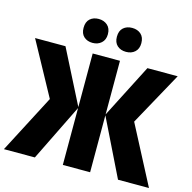

<svg xmlns="http://www.w3.org/2000/svg" viewBox="-136 -1059 1187 1188"><g transform="rotate(15 457.5 -465.0)"><path d="M187 -373 1 -713.9H195.8L370.1 -370.6V-713.9H544.9V-370.6L720.7 -713.9H914.6L727.1 -373L921.9 0H723.6L544.9 -364.7V0H370.1V-364.7L190.9 0H-7.3ZM274.4 -853Q274.4 -891.6 296.1 -910.9Q317.9 -930.2 351.6 -930.2Q385.3 -930.2 407.7 -910.4Q430.2 -890.6 430.2 -853Q430.2 -816.9 407.7 -796.9Q385.3 -776.9 351.6 -776.9Q317.9 -776.9 296.1 -796.4Q274.4 -815.9 274.4 -853ZM487.8 -853Q487.8 -891.6 509.8 -910.9Q531.7 -930.2 565.9 -930.2Q600.6 -930.2 622.6 -910.4Q644.5 -890.6 644.5 -853Q644.5 -816.9 622.6 -796.9Q600.6 -776.9 565.9 -776.9Q531.2 -776.9 509.5 -796.6Q487.8 -816.4 487.8 -853Z"/></g></svg>

Font: Open Sans SemiCondensed ExtraBold
Style: Regular
Weight: 800
Width: 4
Designer: Monotype Design Team
Foundry: Monotype Imaging Inc.
Version: Version 3.000